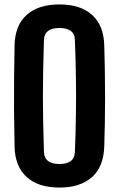

<svg xmlns="http://www.w3.org/2000/svg" viewBox="-20 -829 532 858"><path d="M245.9 9.2Q150.9 9.2 99 -38.1Q47.2 -85.3 45.1 -173.6Q43.2 -255.9 42.7 -332.6Q42.2 -409.4 43 -482.7Q43.7 -555.9 45.1 -627.1Q47.2 -715.5 99.1 -762.4Q151 -809.2 245.9 -809.2Q339.6 -809.2 391.5 -762.4Q443.4 -715.5 445.9 -627.1Q447.6 -567.8 448.6 -510Q449.5 -452.2 449.5 -395.7Q449.5 -339.2 448.6 -283.7Q447.6 -228.2 445.9 -173.6Q442.9 -82.6 390.1 -36.7Q337.3 9.2 245.9 9.2ZM245.9 -96.1Q312 -96.1 314.6 -147.9Q318.2 -236.7 319.3 -318.3Q320.5 -400 319.3 -481.5Q318.2 -563.1 314.6 -651.4Q313.1 -703.9 245.9 -703.9Q177.9 -703.9 176.4 -650.7Q174 -579.7 172.9 -518.2Q171.8 -456.7 171.8 -398.6Q171.8 -340.5 172.9 -280Q174 -219.4 176.4 -150.2Q177.9 -96.1 245.9 -96.1Z"/></svg>

Font: Big Shoulders Text SC Thin
Style: Regular
Weight: 100
Designer: Patric King
Foundry: XO Type Co
Version: Version 2.002